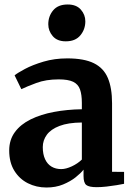

<svg xmlns="http://www.w3.org/2000/svg" viewBox="-20 -824 593 855"><path d="M187 11Q142 11 104.2 -8Q66.5 -27 43.8 -63.8Q21 -100.5 21 -154Q21 -201.5 46.5 -236Q72 -270.5 116.8 -292.5Q161.5 -314.5 220 -325.5Q278.5 -336.5 344.5 -337.5V-365.5Q344.5 -403 336.2 -426Q328 -449 305.8 -459.8Q283.5 -470.5 241.5 -470.5Q184.5 -470.5 141.8 -454.5Q99 -438.5 75 -427L45 -488.5Q57.5 -499 91.2 -517Q125 -535 173.8 -549.5Q222.5 -564 279.5 -564Q354.5 -564 398 -542.5Q441.5 -521 460.2 -476.8Q479 -432.5 479 -364V-59L532.5 -58.5V-5.5Q521 -3 499.8 0.5Q478.5 4 454.5 6.8Q430.5 9.5 410.5 9.5Q376.5 9.5 364.2 -0.2Q352 -10 352 -40.5V-68.5Q340 -53 316.8 -34.5Q293.5 -16 260.8 -2.5Q228 11 187 11ZM252.5 -71Q273.5 -71 299.8 -83.2Q326 -95.5 344.5 -113.5V-278.5Q283.5 -278 245 -263.2Q206.5 -248.5 188.5 -223.8Q170.5 -199 170.5 -169Q170.5 -137 180.8 -115Q191 -93 209.5 -82Q228 -71 252.5 -71ZM272.5 -640Q234.5 -640 214.8 -663.2Q195 -686.5 195 -716Q195 -752 216.8 -778Q238.5 -804 281 -804H282Q320 -804 340 -781.2Q360 -758.5 360 -729Q360 -693.5 338 -666.8Q316 -640 273.5 -640Z"/></svg>

Font: Merriweather 28pt
Style: Bold
Weight: 700
Version: Version 2.100